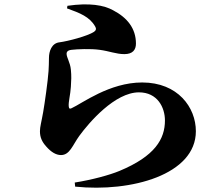

<svg xmlns="http://www.w3.org/2000/svg" viewBox="-20 -814 1040 894"><path d="M292 -775C353 -753 397 -736 423 -691C429 -681 428 -673 418 -666C388 -646 296 -622 257 -617C220 -613 208 -574 208 -545C208 -517 207 -505 206 -483C203 -437 188 -332 181 -292C173 -246 166 -224 166 -203C166 -175 175 -154 196 -131C218 -106 241 -92 264 -92C305 -92 318 -138 349 -181C395 -244 515 -384 627 -384C713 -384 748 -314 748 -253C748 -167 702 -87 536 -18C490 1 410 23 328 36L330 55C592 82 892 -1 892 -203C892 -314 808 -430 642 -430C489 -430 362 -332 313 -310C305 -306 301 -308 300 -319C298 -339 308 -374 310 -410C312 -441 313 -459 310 -490C307 -523 290 -546 290 -564C290 -571 294 -580 313 -582C338 -585 401 -588 444 -582C489 -576 521 -562 559 -562C598 -562 613 -582 613 -611C613 -682 572 -732 507 -766C464 -790 397 -802 294 -787Z"/></svg>

Font: Noto Serif SC Black
Style: Regular
Weight: 900
Designer: Ryoko NISHIZUKA 西塚涼子 (kana & ideographs); Frank Grießhammer (Latin, Greek & Cyrillic); Wenlong ZHANG 张文龙 (bopomofo); San
Foundry: Adobe
Version: Version 2.001;hotconv 1.1.0;makeotfexe 2.6.0